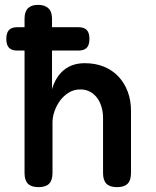

<svg xmlns="http://www.w3.org/2000/svg" viewBox="-20 -760 640 790"><path d="M50 -552Q28 -552 17 -563.5Q6 -575 6 -600Q6 -625 17 -636.5Q28 -648 50 -648H81V-683Q81 -712 95 -726Q109 -740 136.5 -740Q164 -740 179 -726Q194 -712 194 -683V-648H303Q326 -648 337 -636.5Q348 -625 348 -600Q348 -575 337 -563.5Q326 -552 303 -552H194V-393Q209 -444 243 -472Q277 -500 329 -500Q373 -500 408 -485.5Q443 -471 467.5 -445Q492 -419 505.5 -383Q519 -347 519 -304V-48Q519 -18 505 -4Q491 10 461.5 10Q432 10 418 -4Q404 -18 404 -48V-276Q404 -298 398 -319Q392 -340 380.5 -356Q369 -372 351.5 -382Q334 -392 310 -392Q284 -392 263 -379Q242 -366 227.5 -346.5Q213 -327 204.5 -303Q196 -279 196 -256V-48Q196 -18 182 -4Q168 10 138.5 10Q109 10 95 -4Q81 -18 81 -48V-552Z"/></svg>

Font: Maple Mono NL SemiBold
Style: Regular
Weight: 600
Monospace: yes
Designer: subframe7536
Version: Version 7.000